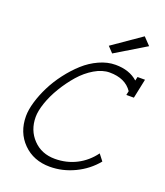

<svg xmlns="http://www.w3.org/2000/svg" viewBox="-159 -1000 950 1107"><g transform="rotate(20 315.5 -446.0)"><path d="M359.9 -771 393.1 -735.8 579.1 -848.1 536.1 -893.1ZM277.8 1Q356 1 429.4 -34.2Q502.9 -69.3 553.2 -130.9L522.9 -169.9Q481 -112.8 420.9 -82.3Q360.8 -51.8 290 -51.8Q208 -51.8 156 -106Q104 -160.2 104 -241.2Q104 -278.3 121.3 -329.1Q138.7 -379.9 169.9 -431.6Q201.2 -483.4 239.7 -527.6Q278.3 -571.8 325.9 -599.9Q373.5 -627.9 418 -627.9Q514.2 -627.9 557.1 -564L551.8 -539.1H598.1L623 -658.2H577.1L571.8 -634.8Q520 -681.2 435.1 -681.2Q385.3 -681.2 335 -658.2Q284.7 -635.3 243.4 -597.9Q202.1 -560.5 165.5 -512.5Q128.9 -464.4 103.8 -414.1Q78.6 -363.8 64.2 -314.7Q49.8 -265.6 49.8 -227.1Q49.8 -127.4 113.8 -63.2Q177.7 1 277.8 1Z"/></g></svg>

Font: Comic Neue Angular
Style: Italic
Weight: 400
Italic angle: -12°
Designer: Craig Rozynski
Foundry: Craig Rozynski
Version: Version 2.003